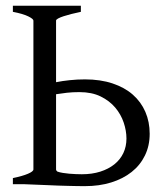

<svg xmlns="http://www.w3.org/2000/svg" viewBox="-20 -635 580 662"><path d="M253.9 -317.4Q230.5 -317.4 210.7 -315.2Q190.9 -313 173.3 -310.1V-50.8Q173.3 -46.9 177.7 -43.5Q186 -40.5 196.8 -38.8Q207.5 -37.1 218.8 -36.1Q230 -35.2 241.2 -34.7Q252.4 -34.2 262.2 -34.2Q297.4 -34.2 325.7 -43.2Q354 -52.2 374.3 -68.4Q394.5 -84.5 405.3 -107.2Q416 -129.9 416 -157.2Q416 -184.1 406.5 -212.4Q397 -240.7 377.2 -264.2Q357.4 -287.6 326.9 -302.5Q296.4 -317.4 253.9 -317.4ZM496.1 -173.8Q496.1 -132.3 479.7 -98.9Q463.4 -65.4 433.8 -42Q404.3 -18.6 363.3 -5.9Q322.3 6.8 272.9 6.8Q262.2 6.8 247.3 6.6Q232.4 6.3 215.3 5.9Q198.2 5.4 180.2 4.9Q162.1 4.4 145 3.4Q104.5 2 60.1 0H24.4V-21Q57.6 -27.8 76.4 -35.9Q95.2 -43.9 95.2 -50.8V-564Q95.2 -569.8 77.4 -578.6Q59.6 -587.4 24.4 -594.2V-615.2H258.8V-594.2Q242.2 -590.8 226.8 -586.9Q211.4 -583 199.5 -579.1Q187.5 -575.2 180.4 -571.3Q173.3 -567.4 173.3 -564V-351.6Q195.3 -356 220.7 -358.6Q246.1 -361.3 272.9 -361.3Q326.2 -361.3 367.9 -347.4Q409.7 -333.5 438 -308.6Q466.3 -283.7 481.2 -249.3Q496.1 -214.8 496.1 -173.8Z"/></svg>

Font: Gentium Plus
Style: Regular
Weight: 400
Designer: J. Victor Gaultney, Annie Olsen, Iska Routamaa
Foundry: SIL International
Version: Version 1.510